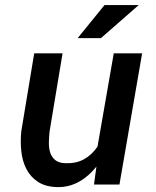

<svg xmlns="http://www.w3.org/2000/svg" viewBox="-20 -743 627 773"><path d="M368.2 -72.3Q353.5 -53.7 336.2 -38.3Q318.8 -22.9 299.3 -12Q279.8 -1 257.8 4.9Q235.8 10.7 211.4 10.3Q163.6 9.3 133.1 -10.7Q102.5 -30.8 86.2 -62.7Q69.8 -94.7 65.7 -134.8Q61.5 -174.8 65.9 -215.8L117.7 -528.3H231.9L179.7 -214.4Q177.2 -192.4 176.8 -169.7Q176.3 -147 182.1 -128.7Q188 -110.4 202.6 -98.4Q217.3 -86.4 245.1 -85.9Q286.6 -84.5 318.1 -101.8Q349.6 -119.1 372.6 -152.8L438 -528.3H552.2L460.9 0H358.4ZM400.9 -722.7H538.6L386.2 -589.4H292.5Z"/></svg>

Font: Roboto Mono Medium
Style: Italic
Weight: 500
Designer: Google
Version: Version 2.000985; 2015; ttfautohint (v1.3)